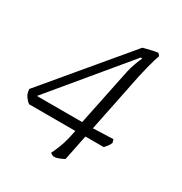

<svg xmlns="http://www.w3.org/2000/svg" viewBox="-158 -679 851 900"><g transform="rotate(30 267.5 -229.5)"><path d="M259 104Q256 104 250 101Q244 98 240 94Q246 83 258.5 52.5Q271 22 278 -9L287 -51H37Q26 -58 14 -74.5Q2 -91 2 -114L364 -546Q371 -548 385 -551.5Q399 -555 414.5 -558.5Q430 -562 441 -563L452 -551Q448 -541 442.5 -522.5Q437 -504 430.5 -479Q424 -454 417 -422L352 -103L461 -107L466 -90Q462 -78 454 -68.5Q446 -59 440 -52H341L313 86Q307 89 297.5 93.5Q288 98 278 101Q268 104 259 104ZM49 -103H294L358 -413Q363 -436 372.5 -462Q382 -488 389 -501L381 -503Z"/></g></svg>

Font: Texturina 12pt Thin
Style: Italic
Weight: 250
Italic angle: -11°
Designer: Guillermo Torres Carreño
Foundry: Omnibus-Type
Version: Version 1.002